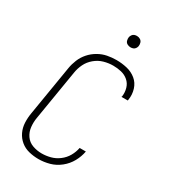

<svg xmlns="http://www.w3.org/2000/svg" viewBox="-223 -1038 1022 1155"><g transform="rotate(30 288.0 -461.0)"><path d="M235 8Q273 8 311 -2.5Q349 -13 381.5 -39Q414 -65 433.5 -100.5Q453 -136 460 -174H417Q411 -143 395 -115Q379 -87 352.5 -67Q326 -47 295.5 -39Q265 -31 235 -31Q202 -31 171.5 -42Q141 -53 123 -79Q105 -105 101.5 -138Q98 -171 104 -204L161 -549Q166 -581 180.5 -611Q195 -641 222 -663.5Q249 -686 281 -695Q313 -704 345 -704Q374 -704 401.5 -697.5Q429 -691 450 -673Q471 -655 479 -627.5Q487 -600 483 -571Q482 -568 481 -566H525L526 -573Q532 -610 521 -645.5Q510 -681 482.5 -703.5Q455 -726 419 -734.5Q383 -743 345 -743Q314 -743 282.5 -737Q251 -731 221.5 -714Q192 -697 170 -672Q148 -647 135.5 -616.5Q123 -586 118 -555L61 -210Q55 -176 56.5 -142Q58 -108 72 -78.5Q86 -49 111 -28.5Q136 -8 168.5 0Q201 8 235 8ZM379 -851Q388 -851 396.5 -854Q405 -857 410.5 -864.5Q416 -872 418 -881Q420 -893 416.5 -905Q413 -917 402.5 -923.5Q392 -930 379 -930Q370 -930 361.5 -927Q353 -924 347.5 -916Q342 -908 340 -900Q338 -887 341.5 -875Q345 -863 356 -857Q367 -851 379 -851Z"/></g></svg>

Font: Iosevka Sparkle XLtObl
Style: Regular
Weight: 200
Italic angle: -9°
Designer: Belleve Invis
Foundry: Belleve Invis
Version: Version 4.5.0; ttfautohint (v1.8.3)